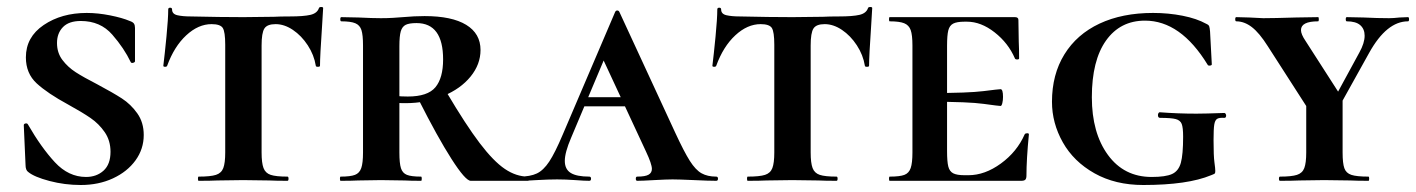

<svg xmlns="http://www.w3.org/2000/svg" viewBox="-20 -517 4049 549"><path d="M258 -276Q303 -252 328.5 -235.5Q354 -219 372.5 -193Q391 -167 391 -131Q391 -91 367.5 -58.5Q344 -26 303 -7Q262 12 211 12Q165 12 121.5 0.5Q78 -11 61 -25Q53 -30 53 -46L48 -159Q48 -163 53 -164Q58 -165 60 -161Q98 -95 137 -53Q176 -11 226 -11Q256 -11 276 -29Q296 -47 296 -83Q296 -115 279.5 -139Q263 -163 239 -179.5Q215 -196 175 -218Q116 -250 85 -278.5Q54 -307 54 -353Q54 -411 105 -445.5Q156 -480 228 -480Q260 -480 295 -473Q330 -466 351 -457Q360 -454 363 -449.5Q366 -445 366 -437V-342Q366 -339 361 -337.5Q356 -336 354 -339Q335 -379 301 -418Q267 -457 211 -457Q177 -457 160 -439.5Q143 -422 143 -394Q143 -366 158.5 -345.5Q174 -325 196.5 -310.5Q219 -296 258 -276Z M458 -329Q457 -326 452 -326Q447 -326 447 -329Q451 -361 456 -412.5Q461 -464 461 -490Q461 -495 466.5 -495Q472 -495 472 -490Q472 -477 487 -473.5Q502 -470 525 -470Q611 -468 676 -468L763 -469Q780 -470 809 -470Q848 -470 867.5 -474.5Q887 -479 892 -494Q893 -497 898.5 -497Q904 -497 904 -494L901 -444Q895 -356 895 -329Q895 -326 889 -326Q883 -326 883 -329Q878 -360 860 -387.5Q842 -415 817.5 -431.5Q793 -448 768 -448Q744 -448 736 -435.5Q728 -423 728 -387V-81Q728 -51 733.5 -36.5Q739 -22 754 -17Q769 -12 802 -12Q805 -12 805 -6Q805 0 802 0Q769 0 750 -1L675 -2L602 -1Q583 0 548 0Q546 0 546 -6Q546 -12 548 -12Q582 -12 597.5 -17Q613 -22 618.5 -36.5Q624 -51 624 -81V-389Q624 -426 617 -437Q610 -448 585 -448Q547 -448 512.5 -416Q478 -384 458 -329Z M1184 0Q1154 0 1137 -1L1069 -2L1004 -1Q986 0 954 0Q952 0 952 -6Q952 -12 954 -12Q982 -12 995 -17Q1008 -22 1013 -36.5Q1018 -51 1018 -81V-387Q1018 -417 1013.5 -431Q1009 -445 996 -450.5Q983 -456 956 -456Q953 -456 953 -462Q953 -468 956 -468L1005 -467Q1045 -465 1069 -465Q1088 -465 1104 -466Q1120 -467 1132 -468Q1165 -471 1194 -471Q1272 -471 1313 -446Q1354 -421 1354 -374Q1354 -333 1325.5 -298Q1297 -263 1247.5 -242.5Q1198 -222 1139 -222Q1107 -222 1084 -226L1083 -248Q1108 -241 1146 -241Q1203 -241 1225 -267.5Q1247 -294 1247 -347Q1247 -451 1171 -451Q1150 -451 1140 -446Q1130 -441 1126 -427.5Q1122 -414 1122 -385V-81Q1122 -50 1126.5 -36Q1131 -22 1143.5 -17Q1156 -12 1184 -12Q1186 -12 1186 -6Q1186 0 1184 0ZM1490 0H1326Q1311 0 1271 -62.5Q1231 -125 1177 -232L1257 -253Q1312 -160 1351.5 -108Q1391 -56 1423.5 -34Q1456 -12 1490 -12Q1493 -12 1493 -6Q1493 0 1490 0Z M1651 -239H1834L1841 -213H1636ZM2028 0Q2007 0 1965 -2Q1921 -4 1903 -4Q1886 -4 1850 -2Q1816 0 1802 0Q1798 0 1798 -6Q1798 -12 1802 -12Q1825 -12 1834.5 -17.5Q1844 -23 1844 -34Q1844 -48 1827 -84L1700 -357L1744 -434L1613 -123Q1595 -81 1595 -57Q1595 -33 1612 -22.5Q1629 -12 1665 -12Q1670 -12 1670 -6Q1670 0 1665 0Q1651 0 1625 -2Q1597 -4 1573 -4Q1548 -4 1514 -2Q1484 0 1465 0Q1460 0 1460 -6Q1460 -12 1465 -12Q1496 -12 1515 -21Q1534 -30 1550.5 -55Q1567 -80 1589 -132L1739 -483Q1741 -487 1745 -487Q1749 -487 1751 -483L1911 -137Q1936 -83 1952.5 -57Q1969 -31 1986 -21.5Q2003 -12 2028 -12Q2033 -12 2033 -6Q2033 0 2028 0Z M2028 -329Q2027 -326 2022 -326Q2017 -326 2017 -329Q2021 -361 2026 -412.5Q2031 -464 2031 -490Q2031 -495 2036.5 -495Q2042 -495 2042 -490Q2042 -477 2057 -473.5Q2072 -470 2095 -470Q2181 -468 2246 -468L2333 -469Q2350 -470 2379 -470Q2418 -470 2437.5 -474.5Q2457 -479 2462 -494Q2463 -497 2468.5 -497Q2474 -497 2474 -494L2471 -444Q2465 -356 2465 -329Q2465 -326 2459 -326Q2453 -326 2453 -329Q2448 -360 2430 -387.5Q2412 -415 2387.5 -431.5Q2363 -448 2338 -448Q2314 -448 2306 -435.5Q2298 -423 2298 -387V-81Q2298 -51 2303.5 -36.5Q2309 -22 2324 -17Q2339 -12 2372 -12Q2375 -12 2375 -6Q2375 0 2372 0Q2339 0 2320 -1L2245 -2L2172 -1Q2153 0 2118 0Q2116 0 2116 -6Q2116 -12 2118 -12Q2152 -12 2167.5 -17Q2183 -22 2188.5 -36.5Q2194 -51 2194 -81V-389Q2194 -426 2187 -437Q2180 -448 2155 -448Q2117 -448 2082.5 -416Q2048 -384 2028 -329Z M2524 -12Q2553 -12 2566 -17Q2579 -22 2584 -36.5Q2589 -51 2589 -81V-387Q2589 -417 2584 -431Q2579 -445 2565.5 -450.5Q2552 -456 2524 -456Q2522 -456 2522 -462Q2522 -468 2524 -468H2882Q2892 -468 2892 -460L2893 -398Q2894 -379 2894 -350Q2894 -347 2888.5 -347Q2883 -347 2882 -350Q2863 -394 2824 -424.5Q2785 -455 2745 -455H2738Q2716 -455 2705.5 -449.5Q2695 -444 2691.5 -430Q2688 -416 2688 -386V-85Q2688 -55 2691.5 -41Q2695 -27 2705.5 -21.5Q2716 -16 2738 -16H2749Q2796 -16 2842 -49.5Q2888 -83 2910 -133Q2912 -136 2917 -136Q2922 -136 2922 -133Q2915 -61 2915 -15Q2915 -7 2912 -3.5Q2909 0 2900 0H2524Q2522 0 2522 -6Q2522 -12 2524 -12ZM2644 -226V-251Q2749 -251 2792.5 -256.5Q2836 -262 2841 -262Q2848 -262 2848 -240Q2848 -230 2846 -222Q2844 -214 2841 -214Q2836 -214 2792.5 -220Q2749 -226 2644 -226Z M2988 -226Q2988 -304 3023.5 -361.5Q3059 -419 3124 -449.5Q3189 -480 3277 -480Q3321 -480 3361.5 -472Q3402 -464 3429 -449Q3436 -446 3437.5 -442Q3439 -438 3440 -427L3445 -333Q3445 -330 3439.5 -329.5Q3434 -329 3433 -332Q3356 -458 3254 -458Q3183 -458 3142.5 -401Q3102 -344 3102 -239Q3102 -137 3148 -74Q3194 -11 3273 -11Q3313 -11 3331.5 -19.5Q3350 -28 3356.5 -51.5Q3363 -75 3363 -126Q3363 -152 3359 -162.5Q3355 -173 3342 -176.5Q3329 -180 3297 -180Q3291 -180 3291 -188Q3291 -191 3292.5 -193.5Q3294 -196 3296 -196Q3348 -192 3401 -192Q3425 -192 3481 -194Q3483 -194 3484.5 -191.5Q3486 -189 3486 -187Q3486 -180 3481 -180Q3466 -181 3460 -177Q3454 -173 3452 -160.5Q3450 -148 3450 -116Q3450 -71 3452.5 -53Q3455 -35 3455 -28Q3455 -22 3453 -20.5Q3451 -19 3443 -16Q3376 12 3249 12Q3169 12 3109.5 -21.5Q3050 -55 3019 -110Q2988 -165 2988 -226Z M3882 -415Q3882 -434 3869.5 -445Q3857 -456 3831 -456Q3828 -456 3828 -462Q3828 -468 3831 -468L3879 -467Q3919 -465 3952 -465Q3964 -465 3982 -467L4006 -468Q4009 -468 4009 -462Q4009 -456 4006 -456Q3945 -456 3895 -366L3796 -188L3774 -196L3867 -367Q3882 -394 3882 -415ZM3515 -456Q3512 -456 3512 -462Q3512 -468 3515 -468L3552 -467L3592 -465Q3622 -465 3686 -467L3749 -468Q3751 -468 3751 -462Q3751 -456 3749 -456Q3700 -456 3700 -431Q3700 -419 3713 -400L3819 -235L3731 -189L3605 -385Q3581 -423 3559.5 -439.5Q3538 -456 3515 -456ZM3819 -237V-81Q3819 -50 3824 -36Q3829 -22 3844 -17Q3859 -12 3893 -12Q3895 -12 3895 -6Q3895 0 3893 0Q3860 0 3841 -1L3766 -2L3695 -1Q3675 0 3640 0Q3637 0 3637 -6Q3637 -12 3640 -12Q3673 -12 3688.5 -17Q3704 -22 3709.5 -36.5Q3715 -51 3715 -81V-228Z"/></svg>

Font: Cormorant SC
Style: Bold
Weight: 700
Designer: Christian Thalmann (Catharsis Fonts)
Foundry: Catharsis Fonts
Version: Version 4.000